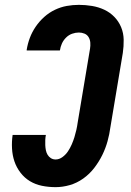

<svg xmlns="http://www.w3.org/2000/svg" viewBox="-20 -763 540 791"><path d="M209 8Q180 8 153 2.5Q126 -3 103.5 -16.5Q81 -30 64.5 -51.5Q48 -73 39.5 -98Q31 -123 29.5 -151.5Q28 -180 32 -207H169Q167 -197 166.5 -186.5Q166 -176 166.5 -165Q167 -154 169 -144Q171 -134 176 -125.5Q181 -117 189.5 -111.5Q198 -106 209 -106Q224 -106 237.5 -116Q251 -126 260 -139.5Q269 -153 275.5 -168Q282 -183 286.5 -197.5Q291 -212 294.5 -227.5Q298 -243 300 -258L351 -563Q353 -575 352 -587.5Q351 -600 345 -610Q339 -620 328 -624.5Q317 -629 305 -629Q291 -629 277 -624Q263 -619 252 -608Q241 -597 235 -583.5Q229 -570 227 -556Q227 -556 226.5 -555.5Q226 -555 226 -555H90Q90 -556 90 -556.5Q90 -557 90 -558Q94 -583 103 -607Q112 -631 127 -653Q142 -675 162 -693Q182 -711 206 -722.5Q230 -734 255 -738.5Q280 -743 305 -743Q332 -743 359 -738.5Q386 -734 409.5 -723Q433 -712 451 -693.5Q469 -675 479 -651Q489 -627 489.5 -599.5Q490 -572 486 -545L435 -240Q431 -210 423 -181Q415 -152 401.5 -124.5Q388 -97 368.5 -71.5Q349 -46 323 -27.5Q297 -9 267.5 -0.5Q238 8 209 8Z"/></svg>

Font: Iosevka Curly Heavy Oblique
Style: Regular
Weight: 900
Italic angle: -9°
Monospace: yes
Designer: Belleve Invis
Foundry: Belleve Invis
Version: Version 11.1.0; ttfautohint (v1.8.3)